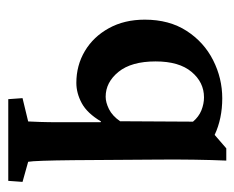

<svg xmlns="http://www.w3.org/2000/svg" viewBox="-72 -326 570 467"><g transform="rotate(90 213.5 -93.0)"><path d="M221.7 172.4 219.2 137.7 275.9 124Q276.4 113.8 277.1 95.5Q277.8 77.1 277.8 44.9V-52.2L275.9 -53.2Q255.9 -19.5 231.4 -6.3Q207 6.8 182.1 6.8Q139.6 6.8 104.7 -13.9Q69.8 -34.7 49.1 -72.3Q28.3 -109.9 28.3 -159.7Q28.3 -219.2 55.7 -261.5Q83 -303.7 127 -325.9Q170.9 -348.1 219.7 -348.1Q269 -348.1 308.6 -329.6L341.3 -357.9H371.1Q369.6 -324.7 368.9 -278.8Q368.2 -232.9 368.7 -188L370.1 14.6Q371.1 107.9 374 124L422.9 137.7L420.4 172.4ZM215.8 -64.5Q229.5 -64.5 245.8 -72.5Q262.2 -80.6 275.4 -99.6L276.4 -276.9Q264.6 -291 248.8 -297.4Q232.9 -303.7 217.3 -303.7Q180.7 -303.7 155.3 -273.4Q129.9 -243.2 129.9 -186Q129.9 -127 155.3 -95.7Q180.7 -64.5 215.8 -64.5Z"/></g></svg>

Font: Lateef SemiBold
Style: Regular
Weight: 600
Designer: SIL International
Foundry: SIL International
Version: Version 4.200